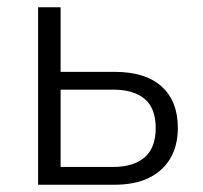

<svg xmlns="http://www.w3.org/2000/svg" viewBox="-20 -509 560 529"><path d="M85 0V-489H147V-311H296Q381 -311 425.5 -270.5Q470 -230 470 -157Q470 -108 449.5 -73Q429 -38 390.5 -19Q352 0 295 0ZM147 -49H291Q348 -49 378.5 -75.5Q409 -102 409 -156Q409 -211 378.5 -236.5Q348 -262 292 -262H147Z"/></svg>

Font: Nunito Sans 10pt SemiCondensed Light
Style: Regular
Weight: 300
Width: 4
Designer: Vernon Adams
Foundry: Vernon Adams
Version: Version 3.101;gftools[0.9.27]